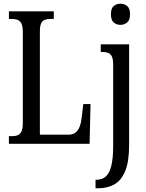

<svg xmlns="http://www.w3.org/2000/svg" viewBox="-20 -775 786 1035"><path d="M28 0V-41H47Q63 -41 75.5 -46Q88 -51 95.5 -66Q103 -81 103 -110V-603Q103 -633 95.5 -648Q88 -663 74.5 -668Q61 -673 44 -673H28V-714H270V-673H253Q234 -673 221 -668Q208 -663 201.5 -648.5Q195 -634 195 -606V-49H349Q372 -49 386.5 -60Q401 -71 409 -91.5Q417 -112 420 -139L429 -214H468L463 0ZM495 240V194H500Q529 194 549 177.5Q569 161 579.5 121Q590 81 590 10V-427Q590 -457 582.5 -471.5Q575 -486 561.5 -490.5Q548 -495 530 -495H523V-536H676V8Q676 97 654.5 148Q633 199 595.5 219.5Q558 240 508 240ZM629 -641Q608 -641 593 -654Q578 -667 578 -698Q578 -730 593 -742.5Q608 -755 629 -755Q650 -755 665.5 -742.5Q681 -730 681 -698Q681 -667 665.5 -654Q650 -641 629 -641Z"/></svg>

Font: Noto Serif ExtraCondensed
Style: Regular
Weight: 400
Width: 2
Designer: Monotype Design Team
Foundry: Monotype Imaging Inc.
Version: Version 2.013